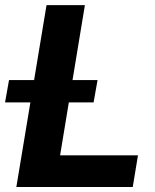

<svg xmlns="http://www.w3.org/2000/svg" viewBox="-64 -748 619 768"><path d="M1.4 0 122.1 -727.5H275.6L176.4 -126.8H487.9L467 0ZM-43.8 -338.3 -27.9 -427.7H326.2L310.4 -338.3Z"/></svg>

Font: Inter Tight
Style: Italic
Weight: 400
Italic angle: -9.39999°
Designer: Rasmus Andersson
Foundry: rsms
Version: Version 3.002